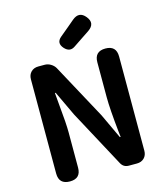

<svg xmlns="http://www.w3.org/2000/svg" viewBox="-139 -1089 1027 1193"><g transform="rotate(-15 374.5 -492.0)"><path d="M162 0Q91 0 91 -70V-676Q91 -705 109 -723Q127 -741 156 -741H197Q217 -741 235.5 -730Q254 -719 264 -702L457 -346L532 -186H537Q536 -197 533 -220Q517 -373 517 -445V-671Q517 -741 587 -741Q657 -741 657 -671V-370V-65Q657 -36 639 -18Q621 0 592 0H581H540Q506 0 490 -30L293 -396L218 -555H213Q215 -529 220 -475Q232 -355 232 -297V-70Q232 0 162 0ZM338 -812Q303 -851 341 -883L395 -928L440 -966Q488 -1006 526 -959Q566 -910 512 -873L467 -843L406 -802Q370 -777 338 -812Z"/></g></svg>

Font: GenSenRounded2 TW B
Style: Regular
Weight: 700
Version: Version 2.000;PS 2;hotconv 16.6.51;makeotf.lib2.5.65220 DEVE